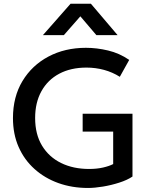

<svg xmlns="http://www.w3.org/2000/svg" viewBox="-20 -964 791 1000"><path d="M438.5 15Q355 15 284 -10.5Q213 -36 159.8 -83.8Q106.5 -131.5 77 -198.5Q47.5 -265.5 47.5 -349Q47.5 -459.5 97 -541.8Q146.5 -624 232.5 -669.5Q318.5 -715 427.5 -715Q484 -715 543 -701Q602 -687 653 -652L604 -564Q566 -588 521.8 -600Q477.5 -612 430.5 -612Q348.5 -612 288.5 -580Q228.5 -548 195.8 -489Q163 -430 163 -349.5Q163 -264.5 199 -205.2Q235 -146 298.2 -115Q361.5 -84 444 -84Q484.5 -84 517 -91.5Q549.5 -99 569.5 -109.5V-278.5H410.5V-371.5H670V-44.5Q642.5 -26 601.2 -12.8Q560 0.5 516.2 7.8Q472.5 15 438.5 15ZM203.5 -781 347.5 -944.5H453.5L592.5 -781H482L398.5 -879L312.5 -781Z"/></svg>

Font: Geologica
Style: Regular
Weight: 400
Designer: Sindre Bremnes, Frode Helland
Foundry: Monokrom Skriftforlag AS
Version: Version 1.010; ttfautohint (v1.8.4.7-5d5b);gftools[0.9.28]